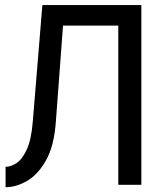

<svg xmlns="http://www.w3.org/2000/svg" viewBox="-20 -743 657 772"><path d="M548.3 -722.7H150.4L111.8 -253.9Q106 -181.2 87.6 -141.6Q69.3 -102.1 46.4 -87.2Q23.4 -72.3 2.4 -72.3V9.8Q44.9 9.8 88.9 -15.6Q132.8 -41 165.3 -98.9Q197.8 -156.7 204.6 -253.9L233.4 -640.1H455.6V0H548.3Z"/></svg>

Font: Giphurs
Style: Regular
Weight: 400
Version: Version 2.010